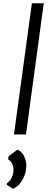

<svg xmlns="http://www.w3.org/2000/svg" viewBox="-20 -819 315 1168"><path d="M138 -1H65L174 -799H246ZM58 329 21 305 22 296Q42.5 281.5 52.2 259.5Q62 237.5 62 213Q62 192.5 53.5 175.2Q45 158 30 152L32 132L85 92Q112 101 126 130Q140 159 140 187Q140 221.5 127.8 251.8Q115.5 282 96.8 302.8Q78 323.5 58 329Z"/></svg>

Font: Merriweather Sans Variable Regular
Style: Italic
Weight: 300
Italic angle: -8°
Designer: Eben Sorkin
Foundry: Eben Sorkin
Version: Version 2.001